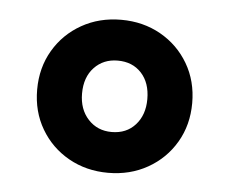

<svg xmlns="http://www.w3.org/2000/svg" viewBox="-34 -724 446 375"><g transform="rotate(5 189.0 -536.0)"><path d="M190 -386Q147 -386 112.5 -405.5Q78 -425 58 -459Q38 -493 38 -536Q38 -579 58 -613Q78 -647 112.5 -666.5Q147 -686 190 -686Q233 -686 267.5 -666.5Q302 -647 322 -613Q342 -579 342 -536Q342 -493 322 -459Q302 -425 267.5 -405.5Q233 -386 190 -386ZM190 -466Q219 -466 236.5 -485.5Q254 -505 254 -536Q254 -568 236.5 -587Q219 -606 190 -606Q162 -606 144 -587Q126 -568 126 -536Q126 -505 144 -485.5Q162 -466 190 -466Z"/></g></svg>

Font: Assistant ExtraBold
Style: Regular
Weight: 800
Designer: Hebrew By Ben Nathan, Latin by Paul Hunt
Version: Version 3.000